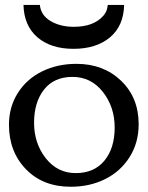

<svg xmlns="http://www.w3.org/2000/svg" viewBox="-20 -729 587 762"><path d="M472.7 -709.5Q470.7 -626 416.3 -580.6Q361.8 -535.2 271.7 -535.2Q181.6 -535.2 128.4 -581.1Q75.2 -627 73.2 -709.5H138.2Q142.1 -668.5 180.7 -645.5Q219.2 -622.6 272.9 -622.6Q352.1 -622.6 390.6 -667Q405.8 -684.1 407.7 -709.5ZM260.7 12.2Q150.4 12.2 83 -57.4Q15.6 -127 15.6 -233.9Q15.6 -305.2 51.3 -360.8Q86.9 -416.5 147.7 -446Q208.5 -475.6 283.2 -475.6Q390.6 -475.6 460.4 -408.7Q530.3 -341.8 530.3 -235.8Q530.3 -162.6 494.4 -105.7Q458.5 -48.8 397.5 -18.3Q336.4 12.2 260.7 12.2ZM280.8 -42Q353.5 -42 394.3 -91.3Q435.1 -140.6 435.1 -222.7Q435.1 -304.7 388.2 -364.3Q341.3 -423.8 267.8 -423.8Q194.3 -423.8 154.8 -373.5Q115.2 -323.2 115.2 -241.7Q115.2 -160.2 161.6 -101.1Q208 -42 280.8 -42Z"/></svg>

Font: Corben
Style: Regular
Weight: 400
Designer: vernon adams
Foundry: vernon adams
Version: Version 1.101